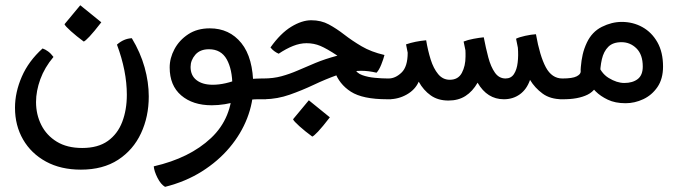

<svg xmlns="http://www.w3.org/2000/svg" viewBox="-20 -373 2577 731"><path d="M288.1 272.9Q211.4 272.9 155 242.2Q98.6 211.4 67.9 158.2Q37.1 105 37.1 37.1Q37.1 -21.5 63 -81.1Q88.9 -140.6 142.1 -188.5Q152.3 -185.1 163.1 -177.2Q173.8 -169.4 183.6 -156.2Q149.9 -116.2 133.5 -71.3Q117.2 -26.4 117.2 15.6Q117.2 63 137.2 102.8Q157.2 142.6 196.3 166.5Q235.4 190.4 293 190.4Q353 190.4 390.4 163.8Q427.7 137.2 445.3 91.3Q462.9 45.4 462.9 -12.2Q462.9 -102.5 425.3 -203.1Q451.2 -226.1 481.9 -227.5Q514.6 -173.3 530.5 -116.7Q546.4 -60.1 546.4 -5.9Q546.4 71.3 516.8 134.5Q487.3 197.8 429.7 235.4Q372.1 272.9 288.1 272.9ZM298.8 -214.8Q271.5 -234.9 250 -254.2Q228.5 -273.4 225.6 -280.8L285.6 -353L365.7 -288.1Q337.4 -251.5 321 -234.1Q304.7 -216.8 298.8 -214.8Z M608.4 338.4Q592.3 329.1 579.6 304Q566.9 278.8 565.4 260.3Q702.1 229 783.4 152.6Q864.7 76.2 864.7 -45.4Q864.7 -108.4 843.3 -147Q821.8 -185.5 775.4 -185.5Q741.7 -185.5 723.6 -164.6Q705.6 -143.6 705.6 -118.2Q705.6 -85.4 728.3 -67.9Q751 -50.3 790 -50.3Q836.9 -50.3 893.1 -73.7L887.2 11.7Q835 27.8 786.1 27.8Q713.9 27.8 669.9 -9.8Q626 -47.4 626 -116.2Q626 -151.9 644.3 -186Q662.6 -220.2 696.8 -242.7Q731 -265.1 778.8 -265.1Q853.5 -265.1 898.9 -209Q944.3 -152.8 944.3 -43.5Q944.3 17.1 921.1 76.9Q897.9 136.7 854.2 188.7Q810.5 240.7 748.5 279.8Q686.5 318.8 608.4 338.4ZM936.5 6.3 934.1 -72.3Q948.7 -73.2 957.3 -73.7Q965.8 -74.2 978 -74.2H992.7V4.9H978Q959.5 4.9 951.2 5.1Q942.9 5.4 936.5 6.3Z M973.1 4.9V-74.2H982.9Q1020.5 -74.2 1051.8 -82.8Q1083 -91.3 1113.8 -104.7Q1144.5 -118.2 1180.9 -133.3Q1217.3 -148.4 1264.6 -161.1Q1224.1 -188 1199.7 -198.2Q1175.3 -208.5 1147 -208.5Q1122.1 -208.5 1095.7 -198Q1069.3 -187.5 1041 -168.5Q1022 -176.8 1009.8 -192.4Q1047.9 -246.1 1088.6 -271Q1129.4 -295.9 1165 -295.9Q1202.6 -295.9 1231.9 -280Q1261.2 -264.2 1290.8 -241.2Q1320.3 -218.3 1356.7 -196.8Q1393.1 -175.3 1443.8 -163.6Q1439.9 -147.9 1431.6 -127.2Q1423.3 -106.4 1413.6 -96.2Q1382.3 -103.5 1355 -103.5Q1309.1 -103.5 1264.2 -87.4Q1219.2 -71.3 1174.3 -50Q1129.4 -28.8 1083 -12.5Q1036.6 3.9 986.8 4.9Q981.4 4.9 979.5 4.9Q977.5 4.9 973.1 4.9ZM1453.6 4.9Q1360.8 4.9 1315.9 -23.9Q1271 -52.7 1253.9 -102.1L1331.5 -110.4Q1337.9 -94.7 1359.4 -86.9Q1380.9 -79.1 1408 -76.7Q1435.1 -74.2 1456.5 -74.2H1469.2V4.9ZM1168.9 147Q1141.6 127 1120.1 107.7Q1098.6 88.4 1095.7 81.1L1155.8 8.8L1235.8 73.7Q1207.5 110.4 1191.2 127.7Q1174.8 145 1168.9 147Z M1687.5 9.8Q1647.5 9.8 1619.9 -9.8Q1592.3 -29.3 1574.2 -62Q1561 -31.7 1529.1 -13.4Q1497.1 4.9 1459.5 4.9H1449.2V-74.2H1459.5Q1485.4 -74.2 1508.8 -96.7Q1532.2 -119.1 1532.2 -172.4L1525.9 -204.1Q1560.1 -215.8 1602.5 -219.7Q1608.9 -181.2 1619.6 -146.7Q1630.4 -112.3 1648.2 -90.8Q1666 -69.3 1692.4 -69.3Q1724.6 -69.3 1738.5 -95.7Q1752.4 -122.1 1752.4 -157.7Q1752.4 -162.1 1752.4 -169.7Q1752.4 -177.2 1752 -181.6L1745.1 -214.8Q1760.7 -221.2 1783 -225.3Q1805.2 -229.5 1821.8 -231Q1829.6 -190.4 1839.1 -154.5Q1848.6 -118.7 1864.3 -96.4Q1879.9 -74.2 1904.8 -74.2Q1925.8 -74.2 1936.8 -91.1Q1947.8 -107.9 1950.9 -134.8Q1954.1 -161.6 1951.7 -191.4L1944.8 -225.6Q1956.1 -231.4 1979.5 -236.6Q2002.9 -241.7 2020.5 -242.7Q2035.2 -159.7 2058.1 -116.9Q2081.1 -74.2 2121.1 -74.2H2130.9V4.9H2121.1Q2075.2 4.9 2045.7 -16.8Q2016.1 -38.6 1998 -68.8Q1985.4 -32.7 1959.2 -13.9Q1933.1 4.9 1898.4 4.9Q1835 4.9 1798.3 -58.1Q1779.3 -24.9 1752.2 -7.6Q1725.1 9.8 1687.5 9.8Z M2361.8 20Q2322.3 20 2294.2 6.6Q2266.1 -6.8 2247.8 -25.1Q2229.5 -43.5 2218.8 -58.1L2252.9 -138.7Q2266.1 -95.2 2297.4 -76.2Q2328.6 -57.1 2356.9 -57.1Q2388.7 -57.1 2408 -72Q2427.2 -86.9 2427.2 -119.6Q2427.2 -165 2403.3 -188.7Q2379.4 -212.4 2346.2 -212.4Q2313.5 -212.4 2295.9 -194.8Q2278.3 -177.2 2271.5 -147.5Q2264.6 -117.7 2264.6 -80.6Q2253.9 -30.8 2217.3 -12.7Q2180.7 5.4 2122.1 4.9Q2120.1 4.9 2116.9 4.9Q2113.8 4.9 2111.3 4.9V-74.2Q2113.8 -74.2 2116 -74.2Q2118.2 -74.2 2121.1 -74.2Q2159.7 -74.2 2175.3 -82.3Q2190.9 -90.3 2190.9 -100.6Q2190.9 -104 2190.7 -107.9Q2190.4 -111.8 2191.4 -118.2Q2193.4 -143.1 2198.5 -165.5Q2203.6 -188 2214.4 -210.9Q2233.9 -252 2271.5 -270.8Q2309.1 -289.6 2347.2 -289.6Q2390.1 -289.6 2425.8 -269.8Q2461.4 -250 2482.9 -212.2Q2504.4 -174.3 2504.4 -119.6Q2504.4 -72.8 2483.2 -41.7Q2461.9 -10.7 2429.2 4.6Q2396.5 20 2361.8 20Z"/></svg>

Font: Harmattan SemiBold
Style: Regular
Weight: 600
Designer: George W. Nuss III and SIL International
Foundry: SIL International
Version: Version 4.000